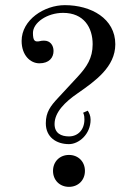

<svg xmlns="http://www.w3.org/2000/svg" viewBox="-20 -714 510 746"><path d="M64 -555C64 -499 98 -468 133 -468C171 -468 188 -490 188 -516C188 -538 175 -556 152 -556C145 -556 141 -556 134 -554C131 -553 127 -553 124 -553C121 -553 119 -553 114 -557C110 -561 108 -571 108 -586C108 -626 163 -664 225 -664C306 -664 340 -607 340 -542C340 -488 317 -454 282 -416L206 -334C176 -302 158 -278 158 -235C158 -181 199 -154 248 -154C286 -154 332 -192 332 -249C332 -265 326 -276 321 -284L303 -276C308 -266 308 -256 308 -250C308 -210 283 -184 248 -184C218 -184 192 -196 192 -232C192 -278 233 -318 281 -351C350 -399 428 -454 428 -542C428 -642 334 -694 232 -694C152 -694 64 -637 64 -555ZM186 -50C186 -14 212 12 248 12C284 12 310 -14 310 -50C310 -86 284 -112 248 -112C212 -112 186 -86 186 -50Z"/></svg>

Font: Old Standard
Style: Regular
Weight: 400
Designer: Alexey Kryukov <alexios@thessalonica.org.ru>
Version: Version 2.0